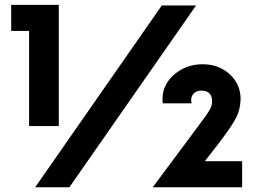

<svg xmlns="http://www.w3.org/2000/svg" viewBox="-20 -770 1054 792"><path d="M222.5 -250H100V-642.5H26.2V-750H222.5ZM647.5 -747.5H788.8L266.2 2.5H125ZM825 -105H978.8V2.5H610L802.5 -256.2Q837.5 -302.5 846.2 -319.4Q855 -336.2 855 -351.2Q855 -396.2 810 -396.2Q788.8 -396.2 776.9 -381.9Q765 -367.5 770 -343.8H651.2Q643.8 -412.5 694.4 -458.8Q745 -505 816.2 -505Q882.5 -505 927.5 -463.8Q972.5 -422.5 972.5 -361.2Q971.2 -318.8 955 -286.2Q938.8 -253.8 890 -188.8Z"/></svg>

Font: Now Black
Style: Regular
Weight: 900
Designer: Alfredo Marco Pradil
Foundry: Alfredo Marco Pradil
Version: Version 1.002;PS 001.002;hotconv 1.0.88;makeotf.lib2.5.64775